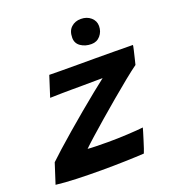

<svg xmlns="http://www.w3.org/2000/svg" viewBox="-168 -833 858 942"><g transform="rotate(-20 261.0 -362.0)"><path d="M424.5 -2Q384 0.5 324.5 2.2Q265 4 202 4Q135.5 4 72.2 1.8Q9 -0.5 -35 -6L-1 -111.5Q17 -129 51.2 -159.8Q85.5 -190.5 128 -227.2Q170.5 -264 214.8 -300.8Q259 -337.5 297.5 -368.8Q336 -400 361 -419Q350 -419 321.8 -418.8Q293.5 -418.5 259.8 -418.2Q226 -418 198.5 -418Q173.5 -418 149 -417.5Q124.5 -417 107 -416.5Q89.5 -416 86 -416L120.5 -523.5Q140 -523 179.2 -522.8Q218.5 -522.5 266 -522.5Q313.5 -522.5 358 -522.5Q407 -522.5 460.8 -522Q514.5 -521.5 556.5 -521Q556.5 -516.5 551.8 -496.2Q547 -476 541.8 -454.2Q536.5 -432.5 534.5 -424.5Q508 -405.5 468.5 -373.5Q429 -341.5 384 -303.5Q339 -265.5 296.5 -228.8Q254 -192 221 -162.5Q188 -133 173 -118Q184.5 -116.5 216.5 -115.8Q248.5 -115 279 -115Q329 -115 381.2 -117.8Q433.5 -120.5 463.5 -124Q462.5 -119 457.2 -102Q452 -85 445.5 -64Q439 -43 433.2 -25.5Q427.5 -8 424.5 -2ZM359 -728.5Q390.5 -728.5 411.2 -710.5Q432 -692.5 432 -665.5Q432 -636.5 414 -615.5Q396 -594.5 367.5 -594.5Q335 -594.5 311.8 -610.5Q288.5 -626.5 288.5 -655.5Q288.5 -691.5 308.8 -710Q329 -728.5 359 -728.5Z"/></g></svg>

Font: Grandstander SemiBold
Style: Italic
Weight: 600
Italic angle: -15°
Designer: Tyler Finck
Foundry: Etcetera Type Co
Version: Version 1.200; ttfautohint (v1.8.3)